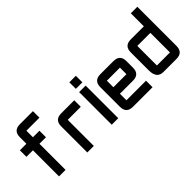

<svg xmlns="http://www.w3.org/2000/svg" viewBox="7 -1091 1524 1524"><g transform="rotate(-45 769.0 -329.5)"><path d="M329.6 -598.1V-524.9H183.1V-451.7H256.3V-378.4H183.1V-85.4H109.9V-378.4H36.6V-451.7H109.9V-524.9Q109.9 -598.1 183.1 -598.1Z M476.1 -427.2H622.6V-354H476.1V-61H402.8V-354Q402.8 -427.2 476.1 -427.2Z M695.8 -445.8H769V-79.6H695.8ZM695.8 -482.4V-555.7H769V-482.4Z M915.5 -427.2H1062Q1135.3 -427.2 1135.3 -354V-280.8Q1135.3 -207.5 1062 -207.5H915.5V-134.3H1135.3V-61H915.5Q842.3 -61 842.3 -134.3V-354Q842.3 -427.2 915.5 -427.2ZM1062 -354H915.5V-280.8H1062Z M1501.5 -158.7Q1501.5 -85.4 1428.2 -85.4H1281.7Q1208.5 -85.4 1208.5 -177.2V-378.4Q1208.5 -451.7 1281.7 -451.7H1428.2V-598.1H1501.5ZM1281.7 -158.7H1428.2V-378.4H1281.7Z"/></g></svg>

Font: BabelStone Khitan Seal Glyphs
Style: Regular
Weight: 400
Designer: Andrew West
Foundry: BabelStone
Version: Version 1.004